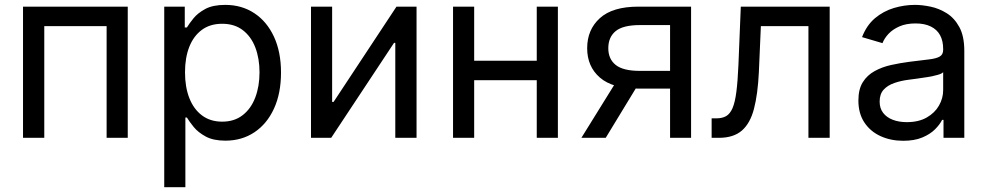

<svg xmlns="http://www.w3.org/2000/svg" viewBox="-20 -570 4083 794"><path d="M508.3 -542.5V0H420.9V-461.9H163.1V0H75.2V-542.5Z M659.2 204.1V-542.5H744.1V-456.5H752.9Q762.7 -472.7 780.3 -494.4Q797.9 -516.1 829.1 -533Q860.4 -549.8 911.6 -549.8Q979.5 -549.8 1031.5 -515.6Q1083.5 -481.4 1112.8 -418.5Q1142.1 -355.5 1142.1 -270Q1142.1 -184.1 1113 -120.8Q1084 -57.6 1032 -22.9Q980 11.7 912.1 11.7Q862.3 11.7 830.8 -5.4Q799.3 -22.5 781.2 -44.7Q763.2 -66.9 752.9 -84H746.6V204.1ZM898.9 -66.9Q949.2 -66.9 983.6 -93.8Q1018.1 -120.6 1035.6 -166.7Q1053.2 -212.9 1053.2 -271Q1053.2 -328.1 1035.9 -373.5Q1018.6 -418.9 984.1 -445.3Q949.7 -471.7 898.9 -471.7Q848.6 -471.7 814.5 -446.3Q780.3 -420.9 762.7 -376Q745.1 -331.1 745.1 -271Q745.1 -210.4 762.9 -164.6Q780.8 -118.7 815.2 -92.8Q849.6 -66.9 898.9 -66.9Z M1702.6 0H1614.7V-392.6H1609.4L1349.6 0H1266.1V-542.5H1353.5V-148.4H1359.4L1619.6 -542.5H1702.6Z M2219.7 -318.8V-238.3H1920.4V-318.8ZM1940.9 -542.5V0H1853.5V-542.5ZM2287.1 -542.5V0H2199.7V-542.5Z M2837.9 0H2751V-466.3H2626.5Q2556.6 -466.3 2526.1 -441.4Q2495.6 -416.5 2495.6 -370.6Q2495.6 -325.7 2526.4 -301.3Q2557.1 -276.9 2626 -276.9H2788.6V-203.6H2620.1Q2513.2 -203.6 2460.7 -249.3Q2408.2 -294.9 2408.2 -370.6Q2408.2 -447.3 2460.7 -494.9Q2513.2 -542.5 2619.6 -542.5H2837.9ZM2484.9 0H2384.3L2536.6 -245.6H2634.3Z M2922.9 0V-80.6H2942.4Q2966.8 -80.6 2982.9 -89.8Q2999 -99.1 3009.3 -122.8Q3019.5 -146.5 3025.1 -189.7Q3030.8 -232.9 3033.7 -301.3L3043.5 -542.5H3411.1V0H3323.2V-461.9H3126.5L3118.2 -271Q3113.8 -180.7 3098.1 -120.4Q3082.5 -60.1 3047.9 -30Q3013.2 0 2952.6 0Z M3714.8 12.2Q3663.6 12.2 3621.3 -7.1Q3579.1 -26.4 3554.4 -63.7Q3529.8 -101.1 3529.8 -154.3Q3529.8 -201.2 3548.1 -230.2Q3566.4 -259.3 3597.2 -276.1Q3627.9 -293 3665.5 -301.3Q3703.1 -309.6 3741.2 -314.5Q3790 -320.8 3820.6 -324.2Q3851.1 -327.6 3865.7 -335.9Q3880.4 -344.2 3880.4 -364.3V-367.2Q3880.4 -400.9 3867.7 -424.3Q3855 -447.8 3829.3 -460.4Q3803.7 -473.1 3766.1 -473.1Q3727.5 -473.1 3699.7 -460.9Q3671.9 -448.7 3654.5 -430.2Q3637.2 -411.6 3629.4 -391.6L3544.9 -416.5Q3564 -465.8 3598.6 -494.9Q3633.3 -523.9 3676.5 -536.9Q3719.7 -549.8 3763.7 -549.8Q3793 -549.8 3828.1 -542.5Q3863.3 -535.2 3895 -515.4Q3926.8 -495.6 3947.3 -458Q3967.8 -420.4 3967.8 -359.4V0H3881.8V-74.2H3876Q3866.7 -55.2 3846.7 -35.2Q3826.7 -15.1 3794.2 -1.5Q3761.7 12.2 3714.8 12.2ZM3730 -64.9Q3778.8 -64.9 3812.3 -84Q3845.7 -103 3863 -133.3Q3880.4 -163.6 3880.4 -197.3V-271.5Q3875 -265.1 3857.4 -260.3Q3839.8 -255.4 3817.1 -251.5Q3794.4 -247.6 3772.7 -244.9Q3751 -242.2 3737.3 -240.2Q3706.1 -236.3 3678.5 -226.8Q3650.9 -217.3 3634.3 -199.2Q3617.7 -181.2 3617.7 -149.9Q3617.7 -122.1 3632.1 -103.3Q3646.5 -84.5 3671.9 -74.7Q3697.3 -64.9 3730 -64.9Z"/></svg>

Font: Inter 16pt
Style: Regular
Weight: 400
Version: Version 4.001;git-66647c0bb